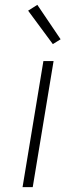

<svg xmlns="http://www.w3.org/2000/svg" viewBox="-20 -772 340 792"><path d="M73 0 159 -520H201L115 0ZM198 -590 96 -728 134 -752 230 -610Z"/></svg>

Font: Iosevka Aile XLt Obl
Style: Regular
Weight: 200
Italic angle: -9°
Designer: Belleve Invis
Foundry: Belleve Invis
Version: Version 31.1.0; ttfautohint (v1.8.4)